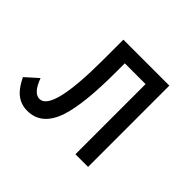

<svg xmlns="http://www.w3.org/2000/svg" viewBox="-177 -1045 1353 1353"><g transform="rotate(45 500.0 -368.0)"><path d="M355 -785.2H813V24.9H687V-674.3H480V-588.4Q480 -271 431.2 -122.1Q374.5 48.8 230 48.8Q155.8 48.8 104 -2.9Q71.3 -35.6 41 -98.1L133.8 -181.2Q173.8 -71.3 231.9 -71.3Q355 -71.3 355 -587.4Z"/></g></svg>

Font: BIZ UDPGothic
Style: Bold
Weight: 700
Designer: TypeBank Co., Ltd.
Foundry: Morisawa Inc.
Version: Version 1.051